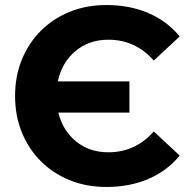

<svg xmlns="http://www.w3.org/2000/svg" viewBox="-20 -732 755 764"><path d="M403 12Q324 12 257.5 -15Q191 -42 142.5 -90.5Q94 -139 67 -205Q40 -271 40 -350Q40 -429 67 -495Q94 -561 142.5 -609.5Q191 -658 257.5 -685Q324 -712 403 -712Q496 -712 570.5 -680Q645 -648 695 -587L592 -491Q519 -574 411 -574Q334 -574 280 -528.5Q226 -483 210 -408H495V-284H212Q230 -212 283 -169Q336 -126 411 -126Q519 -126 592 -209L695 -113Q645 -52 570.5 -20Q496 12 403 12Z"/></svg>

Font: Montserrat
Style: Bold
Weight: 700
Designer: Julieta Ulanovsky
Foundry: Julieta Ulanovsky
Version: Version 9.000; ttfautohint (v1.8.4.7-5d5b)